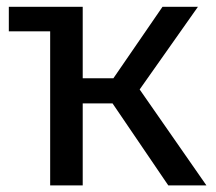

<svg xmlns="http://www.w3.org/2000/svg" viewBox="-20 -561 655 581"><path d="M579 -540.5 402.6 -290.3 604.6 0H489.2L320.5 -248.2H230.3V0H131.8V-466.2H6.7V-540.5H230.3V-324.1H323.1L471.8 -540.5Z"/></svg>

Font: Fira Code Fixed Retina
Style: Regular
Weight: 450
Monospace: yes
Designer: Carrois Corporate, Edenspiekermann AG, Nikita Prokopov
Foundry: Carrois Corporate, Edenspiekermann AG, Nikita Prokopov
Version: Version 5.002